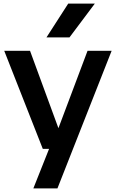

<svg xmlns="http://www.w3.org/2000/svg" viewBox="-20 -828 644 1068"><path d="M467 -545.5H601L299.5 220H165.5L253 0H218L3.5 -545.5H147L305 -115ZM238.5 -620 359.5 -808H507.5L366.5 -620Z"/></svg>

Font: Encode Sans Semi Expanded SmBd
Style: Regular
Weight: 600
Width: 6
Designer: Multiple Designers
Foundry: Impallari Type
Version: Version 2.000